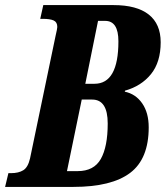

<svg xmlns="http://www.w3.org/2000/svg" viewBox="-40 -734 651 754"><path d="M-7 -54H3Q33 -54 51.5 -65.5Q70 -77 78 -112L178 -592Q185 -622 185 -628Q185 -647 171 -653.5Q157 -660 128 -660H118L130 -714H406Q497 -714 544 -677Q591 -640 591 -568Q591 -490 553 -443Q515 -396 451 -378L450 -374Q493 -365 518.5 -328Q544 -291 544 -234Q544 -110 471 -55Q398 0 248 0H-20ZM331 -405Q425 -405 425 -572Q425 -652 373 -652H345L295 -405ZM265 -62Q329 -62 356 -110Q383 -158 383 -249Q383 -343 322 -343H281L223 -62Z"/></svg>

Font: Noto Serif CondExtraBold
Style: Italic
Weight: 800
Width: 3
Italic angle: -12°
Designer: Monotype Design Team
Foundry: Monotype Imaging Inc.
Version: Version 1.001